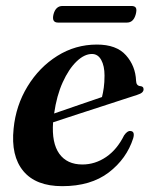

<svg xmlns="http://www.w3.org/2000/svg" viewBox="-20 -612 508 642"><path d="M425.5 -150Q403.5 -81 343.5 -35.2Q283.5 10.5 188 10.5Q100 10.5 58 -40Q16 -90.5 25.5 -182Q33 -259 72 -323Q111 -387 171.5 -425Q232 -463 304 -463Q369.5 -463 401.2 -427.2Q433 -391.5 435 -342Q435.5 -325 449.5 -324Q460 -323 460 -314Q460.5 -308.5 455.8 -303.5Q451 -298.5 438 -294.5Q422.5 -289.5 389.5 -278.8Q356.5 -268 315 -254.5Q273.5 -241 231.8 -227.5Q190 -214 157.5 -203Q152.5 -134 178.2 -98Q204 -62 255.5 -62Q298 -62 334.8 -87Q371.5 -112 395 -159.5Q406 -175 415.5 -174Q432 -173.5 425.5 -150ZM287.5 -431.5Q262 -431.5 236 -406.5Q210 -381.5 189.8 -337Q169.5 -292.5 161 -232.5Q199.5 -246 245 -261.5Q290.5 -277 321 -287.5Q324.5 -301 327 -318.8Q329.5 -336.5 329.5 -359.5Q329.5 -391.5 318.5 -411.5Q307.5 -431.5 287.5 -431.5ZM159 -564.5Q166.5 -592 189 -592H419.5Q430.5 -592 434.2 -586Q438 -580 434 -564.5Q426.5 -536.5 404.5 -536.5H174Q152 -536.5 159 -564.5Z"/></svg>

Font: Fraunces 72pt SemiBold
Style: Italic
Weight: 600
Italic angle: -16°
Version: Version 1.000;[b76b70a41]